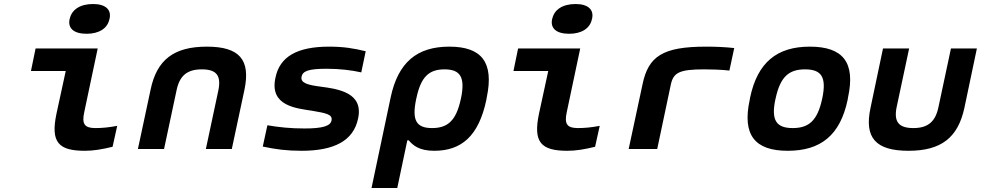

<svg xmlns="http://www.w3.org/2000/svg" viewBox="-20 -741 4879 955"><path d="M454 -104C401 -104 386 -124 399 -183L466 -500H157L134 -388H307L261 -176C231 -34 270 9 402 9C445 9 487 2 540 -11L563 -115C520 -107 488 -104 454 -104ZM326 -645C317 -601 346 -573 411 -573C474 -573 515 -601 524 -645L525 -648C535 -693 505 -721 443 -721C378 -721 337 -693 327 -648Z M729 -295 666 0H796L858 -291C873 -364 910 -396 984 -396C1058 -396 1081 -364 1066 -291L1004 0H1133L1196 -295C1227 -444 1171 -509 1009 -509C845 -509 760 -444 729 -295Z M1533 -190C1603 -178 1635 -172 1629 -142C1624 -114 1584 -102 1495 -102C1426 -102 1367 -108 1310 -118L1287 -12C1353 2 1406 9 1480 9C1641 9 1738 -40 1761 -151C1789 -279 1666 -298 1575 -310C1514 -318 1473 -327 1480 -360C1486 -387 1513 -399 1604 -399C1670 -399 1727 -392 1777 -381L1799 -486C1739 -501 1687 -509 1617 -509C1459 -509 1371 -460 1350 -354C1319 -212 1458 -202 1533 -190Z M2399 -244 2401 -256C2438 -431 2376 -509 2215 -509C2054 -509 1960 -431 1923 -256L1828 194H1956L2006 -43H2013C2035 -17 2066 9 2140 9C2275 9 2361 -64 2399 -244ZM2050 -248 2051 -252C2073 -357 2112 -396 2191 -396C2269 -396 2295 -358 2273 -252L2272 -248C2249 -142 2208 -104 2129 -104C2050 -104 2028 -143 2050 -248Z M2854 -104C2801 -104 2786 -124 2799 -183L2866 -500H2557L2534 -388H2707L2661 -176C2631 -34 2670 9 2802 9C2845 9 2887 2 2940 -11L2963 -115C2920 -107 2888 -104 2854 -104ZM2726 -645C2717 -601 2746 -573 2811 -573C2874 -573 2915 -601 2924 -645L2925 -648C2935 -693 2905 -721 2843 -721C2778 -721 2737 -693 2727 -648Z M3482 -396C3512 -396 3565 -395 3608 -390L3632 -502C3587 -507 3540 -509 3492 -509C3276 -509 3205 -461 3176 -322L3107 0H3249L3317 -322C3330 -379 3358 -396 3482 -396Z M3711 -256 3709 -244C3671 -69 3735 9 3898 9C4063 9 4159 -69 4196 -244L4198 -256C4236 -431 4173 -509 4008 -509C3845 -509 3748 -431 3711 -256ZM3837 -248 3838 -252C3861 -358 3903 -396 3984 -396C4066 -396 4092 -358 4070 -252L4069 -248C4046 -142 4004 -104 3923 -104C3842 -104 3814 -142 3837 -248Z M4310 -205C4278 -56 4335 9 4499 9C4661 9 4745 -56 4777 -205L4839 -500H4710L4648 -209C4633 -136 4596 -104 4523 -104C4449 -104 4425 -136 4440 -209L4502 -500H4372Z"/></svg>

Font: LT Wave Mono Bold
Style: Italic
Weight: 700
Designer: Daniel Lyons
Version: Version 2.5 (Glyphs App)